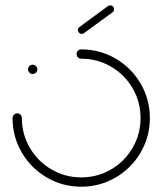

<svg xmlns="http://www.w3.org/2000/svg" viewBox="-20 -705 614 725"><path d="M85.9 -443Q85.9 -450.4 91.1 -455.6Q96.3 -460.7 103.3 -460.7Q110.7 -460.7 115.9 -455.6Q121.1 -450.4 121.1 -443Q121.1 -435.6 115.9 -430.6Q110.7 -425.6 103.3 -425.6Q96.3 -425.6 91.1 -430.7Q85.9 -435.9 85.9 -443ZM269.3 -501.1Q269.3 -508.5 274.4 -513.5Q279.6 -518.5 286.7 -518.5Q357 -518.5 416.7 -483.7Q476.3 -448.9 511.1 -389.3Q545.9 -329.6 545.9 -259.3Q545.9 -188.9 511.1 -129.3Q476.3 -69.6 416.7 -34.8Q357 0 286.7 0Q216.3 0 156.7 -34.8Q97 -69.6 62.2 -129.3Q27.4 -188.9 27.4 -259.3Q27.4 -266.7 32.8 -271.9Q38.1 -277 45.2 -277Q52.2 -277 57.4 -271.9Q62.6 -266.7 62.6 -259.3Q62.6 -198.1 92.8 -146.7Q123 -95.2 174.4 -65.2Q225.9 -35.2 286.7 -35.2Q347.8 -35.2 399.3 -65.2Q450.7 -95.2 480.7 -146.7Q510.7 -198.1 510.7 -259.3Q510.7 -320.4 480.7 -371.9Q450.7 -423.3 399.3 -453.3Q347.8 -483.3 286.7 -483.3Q279.3 -483.3 274.3 -488.5Q269.3 -493.7 269.3 -501.1ZM288.9 -577Q282.6 -577 278.3 -581.5Q274.1 -585.9 274.1 -591.9Q274.1 -598.9 280.4 -603.3L387.4 -681.9Q391.5 -684.8 395.9 -684.8Q402.2 -684.8 406.5 -680.6Q410.7 -676.3 410.7 -670Q410.7 -662.6 404.8 -658.5L297.4 -580Q293.7 -577 288.9 -577Z"/></svg>

Font: 26F Galaxy Hebrew Light
Style: Regular
Weight: 300
Designer: C₂₉H₂₅N₃O₅
Version: Version 1.000